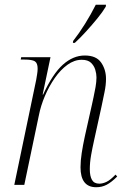

<svg xmlns="http://www.w3.org/2000/svg" viewBox="-20 -776 530 806"><path d="M384 10Q318 10 318 -74Q318 -101 323 -133.5Q328 -166 336 -203L366 -337Q368 -347 372.5 -367Q377 -387 381 -410Q385 -433 385 -451Q385 -466 380 -483Q375 -500 362 -512.5Q349 -525 323 -525Q292 -525 263 -504Q234 -483 210 -448.5Q186 -414 168.5 -373Q151 -332 143 -291L82 0H40L132 -441Q134 -453 136 -465.5Q138 -478 138 -488Q138 -511 126.5 -518.5Q115 -526 82 -526H67L69 -536H192L159 -379H161Q201 -466 244 -504.5Q287 -543 336 -543Q384 -543 404.5 -513.5Q425 -484 425 -445Q425 -419 418.5 -388Q412 -357 406 -328L375 -187Q368 -156 362.5 -125Q357 -94 357 -66Q357 -37 366 -21Q375 -5 397 -5Q411 -5 427 -12.5Q443 -20 465 -43L472 -35Q448 -11 428 -0.5Q408 10 384 10ZM287 -604Q312 -636 337 -676Q362 -716 382 -756H425L424 -748Q411 -726 389 -699Q367 -672 342 -644.5Q317 -617 294 -596H286Z"/></svg>

Font: Noto Serif Display SemiCondensed ExtraLight
Style: Italic
Weight: 200
Width: 4
Italic angle: -12°
Designer: Monotype Design Team
Foundry: Monotype Imaging Inc.
Version: Version 2.009